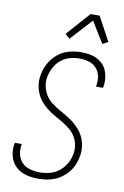

<svg xmlns="http://www.w3.org/2000/svg" viewBox="-104 -1025 708 1092"><g transform="rotate(10 250.0 -479.0)"><path d="M196 8Q172 8 148.5 4.5Q125 1 104 -8.5Q83 -18 66.5 -33.5Q50 -49 40.5 -69.5Q31 -90 28 -113.5Q25 -137 29 -161L31 -170H71L70 -163Q65 -135 72 -107.5Q79 -80 98 -61.5Q117 -43 144 -36Q171 -29 200 -29Q228 -29 257 -36.5Q286 -44 310.5 -63.5Q335 -83 350 -110Q365 -137 370 -166Q375 -194 369.5 -220.5Q364 -247 350 -268.5Q336 -290 315.5 -306Q295 -322 272.5 -335.5Q250 -349 227.5 -361.5Q205 -374 184.5 -390Q164 -406 147.5 -425.5Q131 -445 120.5 -469Q110 -493 106.5 -520Q103 -547 108 -575Q112 -598 121 -620.5Q130 -643 144.5 -663.5Q159 -684 178.5 -700Q198 -716 220 -725.5Q242 -735 266 -739Q290 -743 313 -743Q337 -743 360 -739.5Q383 -736 403 -726Q423 -716 438.5 -700.5Q454 -685 462.5 -664.5Q471 -644 473.5 -620.5Q476 -597 472 -574L470 -565H430L431 -572Q436 -600 430.5 -626.5Q425 -653 407.5 -672Q390 -691 364 -698.5Q338 -706 310 -706Q282 -706 253.5 -698Q225 -690 202 -670.5Q179 -651 165.5 -624Q152 -597 147 -570Q142 -542 148 -515.5Q154 -489 167.5 -467Q181 -445 201.5 -429Q222 -413 244.5 -400Q267 -387 289.5 -374Q312 -361 332 -345Q352 -329 369 -309.5Q386 -290 396.5 -266Q407 -242 410.5 -215Q414 -188 409 -160Q405 -137 396 -113.5Q387 -90 371.5 -70Q356 -50 335.5 -34Q315 -18 291.5 -8.5Q268 1 244 4.5Q220 8 196 8ZM234 -807 207 -830 328 -966H380L455 -827L423 -810L348 -932Z"/></g></svg>

Font: Iosevka Term Curly Extralight
Style: Italic
Weight: 200
Italic angle: -9°
Designer: Belleve Invis
Foundry: Belleve Invis
Version: Version 32.3.0